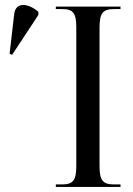

<svg xmlns="http://www.w3.org/2000/svg" viewBox="-20 -740 528 760"><path d="M28 -523 132 -681V-693C94 -727 41 -735 36 -683L18 -527ZM201 0H457V-10H431C387 -10 374 -26 374 -83V-630C374 -688 387 -704 431 -704H457V-714H201V-704H226C269 -704 282 -689 282 -631V-83C282 -26 269 -10 226 -10H201Z"/></svg>

Font: Noto Serif Display Condensed
Style: Regular
Weight: 400
Width: 3
Designer: Monotype Design Team
Foundry: Monotype Imaging Inc.
Version: Version 2.009